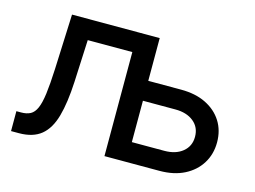

<svg xmlns="http://www.w3.org/2000/svg" viewBox="-78 -660 1050 792"><g transform="rotate(15 447.5 -264.5)"><path d="M21.5 0V-85H41.5Q65.4 -85 81.3 -93.5Q97.2 -102.1 106.9 -124.3Q116.7 -146.5 122.1 -187.5Q127.4 -228.5 130.4 -293.9L140.1 -529.3H514.6V0H420.4V-444.3H230L221.7 -263.7Q217.3 -173.8 200.9 -115.5Q184.6 -57.1 149.7 -28.6Q114.7 0 54.7 0ZM496.6 -346.7H654.8Q716.8 -346.7 761.2 -324.7Q805.7 -302.7 830.1 -264.2Q854.5 -225.6 854.5 -174.8Q854.5 -124.5 830.1 -85Q805.7 -45.4 761.2 -22.7Q716.8 0 654.8 0H420.4V-529.3H514.6V-85H653.3Q701.7 -85 731.2 -109.1Q760.7 -133.3 760.7 -173.3Q760.7 -213.9 731.2 -237.8Q701.7 -261.7 653.3 -261.7H496.6Z"/></g></svg>

Font: Inter Cardless Tabular
Style: Regular
Weight: 400
Designer: Rasmus Andersson
Foundry: rsms
Version: Version 4.000;git-4fc901f